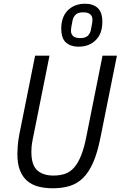

<svg xmlns="http://www.w3.org/2000/svg" viewBox="-20 -996 646 1028"><path d="M245 -698 155 -249Q150 -224 149 -208.5Q148 -193 148 -183Q148 -112 179.5 -84Q211 -56 266 -56Q301 -56 328.5 -65.5Q356 -75 377 -99Q398 -123 414.5 -164Q431 -205 443 -268L529 -698H606L518 -260Q502 -179 479 -126.5Q456 -74 425 -43.5Q394 -13 354 -0.5Q314 12 263 12Q219 12 184 2.5Q149 -7 124.5 -28.5Q100 -50 86.5 -85Q73 -120 73 -172Q73 -189 75 -215.5Q77 -242 83 -274L168 -698ZM400 -746Q358 -746 333 -768.5Q308 -791 308 -843Q308 -906 343.5 -941Q379 -976 436 -976Q478 -976 503 -953.5Q528 -931 528 -879Q528 -816 492.5 -781Q457 -746 400 -746ZM409 -792Q437 -792 449.5 -804Q462 -816 466 -833Q470 -851 472.5 -867Q475 -883 475 -891Q475 -909 463 -919.5Q451 -930 426 -930Q398 -930 385.5 -918Q373 -906 369 -889Q365 -871 362.5 -855Q360 -839 360 -831Q360 -813 372 -802.5Q384 -792 409 -792Z"/></svg>

Font: IBM Plex Sans Cond
Style: Italic
Weight: 400
Width: 3
Italic angle: -11°
Designer: Mike Abbink, Paul van der Laan, Pieter van Rosmalen
Foundry: Bold Monday
Version: Version 1.3